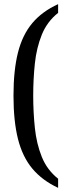

<svg xmlns="http://www.w3.org/2000/svg" viewBox="-20 -778 324 925"><path d="M260 127Q183 91 135.5 34Q88 -23 66.5 -109Q45 -195 45 -317Q45 -439 66.5 -524.5Q88 -610 135.5 -666.5Q183 -723 260 -758V-716Q207 -674 181.5 -611Q156 -548 148 -472.5Q140 -397 140 -317Q140 -238 148 -161.5Q156 -85 181.5 -22Q207 41 260 83Z"/></svg>

Font: Noto Serif Khmer ExtraCondensed
Style: Regular
Weight: 400
Width: 2
Designer: Danh Hong and the Monotype Design Team
Foundry: Monotype Imaging Inc.
Version: Version 2.004; ttfautohint (v1.8.4.7-5d5b)